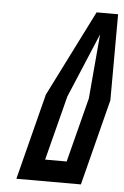

<svg xmlns="http://www.w3.org/2000/svg" viewBox="-50 -704 478 741"><g transform="rotate(5 189.0 -333.5)"><path d="M41.7 0 126.7 -333.3 294.2 -666.7H377.5L376.7 -333.3L291.7 0ZM229.2 -83.3 293.3 -333.3 315 -583.3 210 -333.3 145.8 -83.3Z"/></g></svg>

Font: Yulong
Style: Italic
Weight: 400
Italic angle: -14.25°
Designer: GGBotNet
Foundry: f0n7.com
Version: 1.00